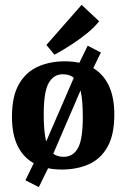

<svg xmlns="http://www.w3.org/2000/svg" viewBox="-20 -684 518 786"><path d="M233 10Q170 10 124 -13Q78 -36 53.5 -84Q29 -132 29 -206Q29 -290 57.5 -339.5Q86 -389 135 -411Q184 -433 245 -433Q309 -433 354 -409.5Q399 -386 423.5 -337.5Q448 -289 448 -215Q448 -132 420 -82.5Q392 -33 343.5 -11.5Q295 10 233 10ZM139 82 84 54 125 -30 144 -47 291 -386 295 -407 339 -497 393 -469 352 -385 333 -368 187 -29 183 -8ZM241 -42Q279 -42 299 -77.5Q319 -113 319 -205Q319 -270 311 -308Q303 -346 285 -363Q267 -380 237 -380Q200 -380 179.5 -344.5Q159 -309 159 -216Q159 -152 167 -114Q175 -76 193 -59Q211 -42 241 -42ZM170 -500 314 -664 386 -597Q368 -574 339 -550Q310 -526 275 -503Q240 -480 203 -460Z"/></svg>

Font: Yrsa
Style: Regular
Weight: 400
Designer: Anna Giedrys (Yrsa+Rasa design), David Brezina (Yrsa art-direction, Rasa art-direction, design)
Foundry: Rosetta Type Foundry
Version: Version 2.004